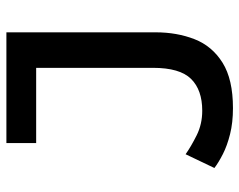

<svg xmlns="http://www.w3.org/2000/svg" viewBox="-94 -639 748 600"><g transform="rotate(-90 280.0 -339.0)"><path d="M242 15Q197 15 161 6Q125 -3 98.5 -16.5Q72 -30 55 -43L98 -133Q122 -116 157 -98.5Q192 -81 234 -81Q299 -81 333.5 -116Q368 -151 368 -235V-600H133V-693H479V-227Q479 -160 457.5 -105Q436 -50 384 -17.5Q332 15 242 15Z"/></g></svg>

Font: Ubuntu Sans Mono Medium
Style: Regular
Weight: 500
Monospace: yes
Designer: Dalton Maag Ltd
Foundry: Dalton Maag Ltd
Version: Version 1.006